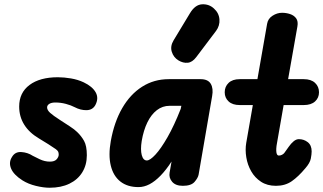

<svg xmlns="http://www.w3.org/2000/svg" viewBox="-20 -872 1517 901"><path d="M213 9Q184 9 148.2 0.2Q112.5 -8.5 85.5 -25.5Q44 -52 32 -81Q20 -110 36 -135Q50.5 -160.5 80.2 -158.5Q110 -156.5 133.5 -141Q142.5 -136 166.2 -124.8Q190 -113.5 214 -113.5Q236 -113.5 245.8 -124.5Q255.5 -135.5 255.5 -146.5Q255.5 -155 253 -160.2Q250.5 -165.5 242 -172Q228 -182 207 -195.2Q186 -208.5 162.5 -222.5Q117 -249.5 93.5 -287.2Q70 -325 70 -372Q70 -437 118.5 -473.2Q167 -509.5 251.5 -509.5Q280.5 -509.5 313 -504Q345.5 -498.5 373 -485.5Q413 -466.5 428.8 -439Q444.5 -411.5 427.5 -379Q414.5 -355.5 386.2 -355Q358 -354.5 330.5 -369Q313.5 -378 289.2 -384.5Q265 -391 239.5 -391Q221.5 -391 211.2 -384.5Q201 -378 201 -368Q201 -355.5 215.2 -342.5Q229.5 -329.5 261.5 -309Q283 -295 306.5 -279.8Q330 -264.5 342 -252.5Q361.5 -234 374.5 -210.8Q387.5 -187.5 387.5 -143.5Q387.5 -98 366.2 -63.5Q345 -29 305.8 -10Q266.5 9 213 9Z M630 6Q578 6 544.8 -20.2Q511.5 -46.5 499.8 -95.2Q488 -144 500 -210.5Q516 -299.5 553.5 -364.5Q591 -429.5 646.8 -465Q702.5 -500.5 772 -500.5H921.5Q956 -500.5 969 -478.8Q982 -457 975.5 -421L912 -52.5Q909 -37 893 -18.5Q877 0 838 0Q804 0 787.8 -19Q771.5 -38 776 -62.5L785 -114Q759.5 -74.5 733.5 -47.8Q707.5 -21 681.8 -7.5Q656 6 630 6ZM645 -210.5Q638.5 -169.5 645.2 -144.2Q652 -119 669 -119Q684 -119 709.5 -146.5Q735 -174 766 -228Q797 -282 828 -361L831 -375.5H776Q742.5 -375.5 716 -355Q689.5 -334.5 671.5 -297.5Q653.5 -260.5 645 -210.5ZM817.5 -588.5Q794.5 -602.5 786.2 -628.8Q778 -655 794.5 -682.5L871.5 -810Q895.5 -850 928.2 -851.8Q961 -853.5 984 -832Q1007.5 -811 1009.8 -781Q1012 -751 993.5 -726.5L901 -604Q882.5 -579.5 860.8 -577.5Q839 -575.5 817.5 -588.5Z M1275 0Q1234 0 1205 -19Q1176 -38 1158.8 -68.2Q1141.5 -98.5 1135.8 -133.8Q1130 -169 1135.5 -201.5L1166.5 -379H1105Q1071 -379 1052.8 -396Q1034.5 -413 1034.5 -439Q1034.5 -465.5 1052.8 -483Q1071 -500.5 1105 -500.5H1188L1233.5 -760.5Q1237.5 -784.5 1259 -798.2Q1280.5 -812 1303.5 -812Q1323 -812 1341.2 -806Q1359.5 -800 1369.8 -786Q1380 -772 1375.5 -747L1332 -500.5H1405.5Q1440 -500.5 1458.5 -483Q1477 -465.5 1477 -439Q1477 -413 1458.5 -396Q1440 -379 1405.5 -379H1311L1280 -201.5Q1277 -186 1276.5 -174.8Q1276 -163.5 1277.2 -156.2Q1278.5 -149 1281.2 -145.5Q1284 -142 1288.5 -142Q1297 -142 1304 -146Q1311 -150 1314 -154L1335.5 -184Q1345.5 -198.5 1357.8 -208.8Q1370 -219 1382.5 -219Q1406 -219 1424.2 -204.8Q1442.5 -190.5 1442.5 -161.5Q1442.5 -148 1438.5 -127.5Q1434.5 -107 1412.5 -82Q1380 -43 1349 -21.5Q1318 0 1275 0Z"/></svg>

Font: Edu VIC WA NT Hand Pre
Style: Regular
Weight: 400
Designer: Tina and Corey Anderson, Eben Sorkin, Mirko Velimirovic
Foundry: Google for Education
Version: Version 1.000